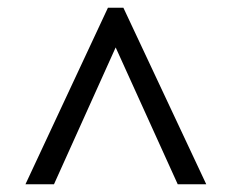

<svg xmlns="http://www.w3.org/2000/svg" viewBox="-20 -734 603 498"><path d="M46 -256 260 -714H300L515 -256H441L280 -611L120 -256Z"/></svg>

Font: Noto Serif Myanmar SemiBold
Style: Regular
Weight: 600
Designer: Ben Mitchell and the Monotype Design Team
Foundry: Monotype Imaging Inc.
Version: Version 2.106; ttfautohint (v1.8.4.7-5d5b)